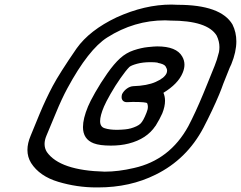

<svg xmlns="http://www.w3.org/2000/svg" viewBox="-20 -820 1054 840"><path d="M409 0H401Q317 0 235 -24.5Q153 -49 116 -107Q100 -133 100 -164Q100 -193 114 -226L153 -321Q181 -388 210.5 -443.5Q240 -499 315 -608Q372 -688 490 -744Q613 -800 730 -800L757 -799Q946 -799 997 -713Q1014 -679 1014 -639Q1014 -593 992 -539L985 -524Q969 -485 957 -454Q949 -431 939 -407Q911 -340 870 -261Q797 -123 661 -56Q549 0 409 0ZM438 -69Q498 -69 566 -85Q723 -120 804 -268Q835 -327 869 -409L887 -453L919 -532Q929 -556 938 -592Q940 -603 940 -614Q940 -639 928 -664Q888 -730 725 -730L702 -731Q567 -731 449 -656Q367 -604 275 -434Q250 -388 223 -322L183 -226Q175 -207 175 -190Q175 -171 185 -155Q242 -74 438 -69ZM465 -183Q416 -183 390 -193Q343 -211 343 -264Q343 -301 365 -354Q373 -374 396.5 -415.5Q420 -457 449.5 -499Q479 -541 505.5 -565Q532 -589 565 -600Q598 -611 627 -614Q656 -617 668 -617Q752 -617 777 -573Q787 -556 787 -537Q787 -520 779 -501Q759 -453 695 -414Q702 -398 702 -379Q702 -354 690 -324Q679 -299 661 -270L660 -269Q622 -212 543 -192Q508 -183 465 -183ZM493 -252Q534 -253 550 -258H551Q582 -267 594.5 -279Q607 -291 621 -327Q627 -341 627 -353Q627 -361 624 -368Q622 -374 561 -374Q549 -373 535 -373Q521 -373 515 -383Q512 -388 512 -395Q512 -401 514 -408Q521 -422 534.5 -432Q548 -442 563 -443Q624 -445 661 -461.5Q698 -478 708 -498Q711 -504 711 -511Q711 -519 704.5 -529.5Q698 -540 670 -545V-546Q656 -548 639 -548Q605 -548 579.5 -541Q554 -534 546 -527Q531 -512 507.5 -478.5Q484 -445 463.5 -409Q443 -373 435 -354Q418 -314 418 -290Q418 -265 438 -259Q459 -252 493 -252Z"/></svg>

Font: Bubblez Graffiti
Style: Italic
Weight: 400
Italic angle: -22.5°
Designer: GGBotNet
Foundry: GGBotNet
Version: 1.00